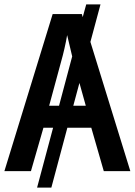

<svg xmlns="http://www.w3.org/2000/svg" viewBox="-20 -780 615 875"><path d="M396 -198 453 0H574L392 -589L438 -760H373L357 -702L353 -716H220L0 0H121L178 -198H222L149 75H214L287 -198ZM204 -298 259 -501C268 -532 280 -583 286 -620C292 -594 302 -554 309 -523L249 -298ZM371 -298H314L342 -402Z"/></svg>

Font: Noto Sans UI SemiCondensed Medium
Style: Regular
Weight: 500
Width: 4
Designer: Monotype Design Team
Foundry: Monotype Imaging Inc.
Version: Version 1.901